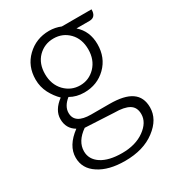

<svg xmlns="http://www.w3.org/2000/svg" viewBox="-191 -656 925 1020"><g transform="rotate(-30 271.5 -146.5)"><path d="M275 254Q175 254 115 214Q55 175 55 108Q55 35 135 -24Q87 -52 87 -110Q87 -165 146 -209Q118 -236 98 -274Q78 -313 78 -358Q78 -440 133 -493Q189 -547 269 -547Q306 -547 340 -533H522Q522 -485 482 -485H402Q457 -437 457 -357Q457 -275 403 -222Q349 -169 269 -169Q221 -169 183 -191Q141 -157 141 -117Q141 -50 241 -50H353Q444 -50 487 -20Q531 10 531 73Q531 146 459 200Q388 254 275 254ZM269 -213Q323 -213 362 -253Q401 -294 401 -358Q401 -422 363 -461Q325 -500 269 -500Q213 -500 174 -461Q136 -422 136 -358Q136 -294 175 -253Q214 -213 269 -213ZM282 210Q365 210 419 171Q473 132 473 81Q473 39 443 21Q413 3 352 3L176 -6Q110 40 110 101Q110 150 155 180Q201 210 282 210Z"/></g></svg>

Font: Swei Half Moon CJK SC
Style: Light
Weight: 300
Version: Version 2.071